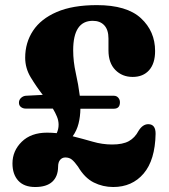

<svg xmlns="http://www.w3.org/2000/svg" viewBox="-20 -736 676 770"><path d="M30 -80.5Q30 -131 67.2 -167.5Q104.5 -204 168.5 -204Q187.5 -204 207.5 -202Q215 -218 215 -236Q215 -252 208.5 -268Q202 -284 192 -300.5H83.5Q72 -300.5 64 -306.8Q56 -313 56 -324Q56 -335.5 64.2 -343.2Q72.5 -351 83.5 -352L151.5 -355.5Q125.5 -389 103.2 -425.8Q81 -462.5 81 -504.5Q81 -565 112.5 -612.8Q144 -660.5 207.8 -688Q271.5 -715.5 368.5 -715.5Q488.5 -715.5 545.2 -663Q602 -610.5 602 -531.5Q602 -481.5 578 -454.5Q554 -427.5 512 -427.5Q470 -427.5 442.5 -455.5Q415 -483.5 415 -534V-581.5Q415 -616.5 398.2 -634.5Q381.5 -652.5 352 -652.5Q273.5 -652.5 273.5 -534.5Q273.5 -489.5 284 -442.8Q294.5 -396 300 -352H436.5Q447.5 -352 454.2 -344.2Q461 -336.5 461 -326Q461 -300 436.5 -300H302.5Q302 -268.5 295 -240.5Q288 -212.5 271.5 -189.5Q313 -179 351.8 -167.8Q390.5 -156.5 429.5 -156.5Q472.5 -156.5 496.8 -170Q521 -183.5 535.5 -211Q552 -238 575 -238Q604.5 -237.5 604 -199Q602 -94 556 -40Q510 14 434 14Q392.5 14 356 -4.2Q319.5 -22.5 293 -67.5Q279.5 -86.5 268.8 -95.5Q258 -104.5 242 -104.5Q229.5 -104.5 221.2 -95Q213 -85.5 213 -67Q212.5 -28 189.5 -7Q166.5 14 121 14Q76.5 14 53.2 -11.5Q30 -37 30 -80.5Z"/></svg>

Font: Fraunces 72pt S100
Style: Bold
Weight: 700
Version: Version 1.000; ttfautohint (v1.8.3)